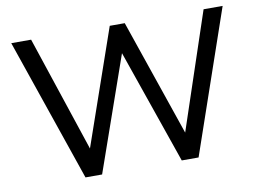

<svg xmlns="http://www.w3.org/2000/svg" viewBox="-76 -819 1258 933"><g transform="rotate(-10 553.0 -352.5)"><path d="M274 0 32 -705H130L334 -92H305L518 -705H592L802 -92H776L981 -705H1075L832 0H749L545 -588H562L356 0Z"/></g></svg>

Font: Nunito Sans 12pt ExtraLight 11pt Medium
Style: Regular
Weight: 500
Version: Version 3.101;gftools[0.9.27]